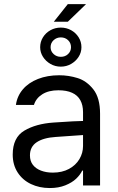

<svg xmlns="http://www.w3.org/2000/svg" viewBox="-20 -904 575 936"><path d="M306.6 -240.2 251 -236.3Q191.4 -232.4 158.7 -210.4Q126 -188.5 126 -146.5Q126 -119.1 140.1 -100.6Q154.3 -82 179.7 -72.3Q205.1 -62.5 237.3 -62.5Q283.2 -62.5 316.4 -80.6Q349.6 -98.6 367.2 -128.4Q384.8 -158.2 384.8 -192.4V-357.4Q384.8 -391.6 371.6 -415.5Q358.4 -439.5 331.5 -451.7Q304.7 -463.9 264.6 -463.9Q216.8 -463.9 186 -444.3Q155.3 -424.8 145.5 -392.6H57.6Q63.5 -435.5 91.3 -468.3Q119.1 -501 165 -519Q210.9 -537.1 268.6 -537.1Q314.5 -537.1 358.4 -523.4Q402.3 -509.8 435.1 -468.3Q467.8 -426.8 467.8 -349.6V0H384.8V-72.3H380.9Q371.1 -51.8 351.1 -32.7Q331.1 -13.7 298.3 -0.5Q265.6 12.7 222.7 12.7Q171.9 12.7 130.9 -6.8Q89.8 -26.4 65.9 -63.5Q42 -100.6 42 -150.4Q42 -233.4 98.6 -267.1Q155.3 -300.8 241.2 -306.6Q251 -307.6 335 -312.5L390.6 -314.5L391.6 -246.1Q382.8 -246.1 306.6 -240.2ZM310.5 -883.8H399.4L310.5 -797.9H242.2ZM175.8 -673.8Q175.8 -700.2 189.5 -722.2Q203.1 -744.1 226.1 -756.8Q249 -769.5 276.4 -769.5Q303.7 -769.5 326.7 -756.8Q349.6 -744.1 363.3 -722.2Q377 -700.2 377 -673.8Q377 -648.4 363.3 -627Q349.6 -605.5 326.7 -592.3Q303.7 -579.1 276.4 -579.1Q249 -579.1 226.1 -592.3Q203.1 -605.5 189.5 -627Q175.8 -648.4 175.8 -673.8ZM326.2 -673.8Q326.2 -694.3 312 -708Q297.9 -721.7 276.4 -721.7Q255.9 -721.7 241.2 -708Q226.6 -694.3 226.6 -673.8Q226.6 -654.3 241.2 -640.6Q255.9 -627 276.4 -627Q297.9 -627 312 -640.6Q326.2 -654.3 326.2 -673.8Z"/></svg>

Font: Pretendard Std Variable
Style: Regular
Weight: 400
Designer: Base glyphs from Inter by Rasmus Andersson; Hangeul glyphs from Noto Sans CJK(Source Han Sans) by Jang Soo-young and Kan
Foundry: Kil Hyung-jin
Version: Version 1.309;Glyphs 3.2 (3225)